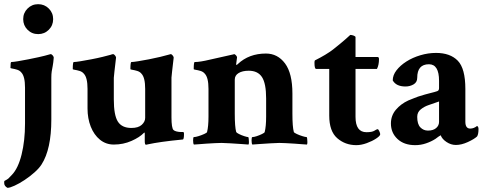

<svg xmlns="http://www.w3.org/2000/svg" viewBox="-30 -694 2354 927"><path d="M5.9 212.9Q-9.8 204.1 -9.8 189.5Q-9.8 180.7 -8.8 179.7Q5.9 171.9 10.3 168Q14.6 164.1 27.3 150.4Q57.6 119.1 74.2 52.2Q90.8 -14.6 90.8 -97.7V-270.5Q90.8 -325.2 73.2 -343.8Q65.4 -353.5 52.7 -357.4Q40 -361.3 30.3 -362.8Q20.5 -364.3 20.5 -366.2Q20.5 -394.5 24.4 -394.5Q33.2 -394.5 56.6 -398.4Q80.1 -402.3 107.4 -407.7Q134.8 -413.1 156.7 -418Q178.7 -422.9 185.5 -424.8L213.9 -432.6Q219.7 -432.6 224.6 -426.3Q229.5 -419.9 229.5 -416Q227.5 -390.6 224.6 -376Q221.7 -361.3 219.7 -349.1Q217.8 -336.9 217.8 -318.4V-117.2Q217.8 26.4 170.9 99.6Q159.2 118.2 136.7 138.2Q114.3 158.2 88.4 175.3Q62.5 192.4 40 202.6Q17.6 212.9 5.9 212.9ZM154.3 -529.3Q124 -529.3 103 -550.3Q82 -571.3 82 -601.6Q82 -631.8 103 -652.8Q124 -673.8 154.3 -673.8Q184.6 -673.8 205.6 -652.8Q226.6 -631.8 226.6 -601.6Q226.6 -571.3 205.6 -550.3Q184.6 -529.3 154.3 -529.3Z M674.8 4.9Q668.9 4.9 668.9 -12.7V-48.8Q668.9 -56.6 665 -52.7Q644.5 -31.2 605 -13.7Q565.4 3.9 519.5 3.9Q481.4 3.9 452.6 -19.5Q423.8 -43 408.2 -82.5Q392.6 -122.1 392.6 -169.9V-264.6Q392.6 -319.3 375 -337.9Q367.2 -347.7 354 -351.6Q340.8 -355.5 331.1 -356.9Q321.3 -358.4 321.3 -360.4Q321.3 -394.5 326.2 -394.5Q335 -394.5 358.9 -398.4Q382.8 -402.3 411.1 -407.7Q439.5 -413.1 465.3 -419.4Q491.2 -425.8 504.9 -429.7Q507.8 -430.7 510.3 -431.6Q512.7 -432.6 515.6 -432.6Q520.5 -432.6 525.4 -426.3Q530.3 -419.9 530.3 -416Q525.4 -373 522.5 -348.6Q519.5 -324.2 519.5 -318.4V-213.9Q519.5 -137.7 539.1 -106.9Q558.6 -76.2 604.5 -76.2Q637.7 -76.2 654.3 -91.3Q670.9 -106.4 670.9 -125V-264.6Q670.9 -319.3 653.3 -337.9Q645.5 -347.7 632.3 -351.6Q619.1 -355.5 609.4 -356.9Q599.6 -358.4 599.6 -360.4Q599.6 -394.5 604.5 -394.5Q613.3 -394.5 637.2 -398.4Q661.1 -402.3 689.5 -407.7Q717.8 -413.1 743.7 -419.4Q769.5 -425.8 783.2 -429.7L793.9 -432.6Q798.8 -432.6 803.7 -426.3Q808.6 -419.9 808.6 -416Q803.7 -373 800.8 -348.6Q797.9 -324.2 797.9 -319.3V-127.9Q797.9 -76.2 807.6 -66.4Q812.5 -61.5 823.2 -59.1Q834 -56.6 844.7 -56.6H854.5Q858.4 -55.7 858.4 -48.8Q858.4 -20.5 852.5 -20.5Q792 -14.6 751.5 -8.8Q710.9 -2.9 688.5 2Z M906.2 3.9Q902.3 0 902.3 -16.6Q902.3 -32.2 906.2 -32.2Q914.1 -32.2 928.2 -36.6Q942.4 -41 955.6 -46.9Q968.8 -52.7 969.7 -56.6Q976.6 -84 976.6 -130.9V-264.6Q976.6 -319.3 959 -337.9Q951.2 -347.7 938 -351.6Q924.8 -355.5 915 -356.9Q905.3 -358.4 905.3 -360.4Q905.3 -394.5 910.2 -394.5Q935.5 -394.5 982.4 -405.8Q1029.3 -417 1088.9 -429.7L1093.8 -430.7Q1094.7 -431.6 1097.7 -431.6L1099.6 -432.6Q1104.5 -432.6 1109.9 -426.3Q1115.2 -419.9 1114.3 -416L1110.4 -385.7Q1110.4 -380.9 1111.3 -379.9Q1113.3 -379.9 1118.2 -384.8Q1171.9 -435.5 1253.9 -435.5Q1310.5 -435.5 1346.2 -387.7Q1381.8 -339.8 1381.8 -242.2V-145.5Q1381.8 -81.1 1388.7 -56.6Q1390.6 -52.7 1403.3 -46.9Q1416 -41 1430.2 -36.6Q1444.3 -32.2 1450.2 -32.2Q1452.1 -32.2 1453.1 -24.4Q1454.1 -16.6 1454.1 -7.8Q1454.1 1 1452.1 3.9Q1446.3 3.9 1429.7 2.4Q1413.1 1 1391.1 -0.5Q1369.1 -2 1349.6 -2.9Q1330.1 -3.9 1318.4 -3.9Q1302.7 -3.9 1274.9 -2Q1247.1 0 1221.7 1.5Q1196.3 2.9 1188.5 3.9Q1184.6 0 1184.6 -16.6Q1184.6 -32.2 1188.5 -32.2Q1196.3 -32.2 1209.5 -36.6Q1222.7 -41 1234.9 -46.9Q1247.1 -52.7 1248 -56.6Q1254.9 -84 1254.9 -130.9V-218.8Q1254.9 -291 1234.9 -321.8Q1214.8 -352.5 1170.9 -352.5Q1140.6 -352.5 1122.1 -341.3Q1103.5 -330.1 1103.5 -309.6V-145.5Q1103.5 -81.1 1110.4 -56.6Q1112.3 -52.7 1124 -46.9Q1135.7 -41 1149.4 -36.6Q1163.1 -32.2 1168 -32.2Q1169.9 -32.2 1170.9 -24.4Q1171.9 -16.6 1171.9 -7.8Q1171.9 1 1169.9 3.9Q1162.1 2.9 1136.7 1.5Q1111.3 0 1083.5 -2Q1055.7 -3.9 1040 -3.9Q1028.3 -3.9 1008.3 -2.9Q988.3 -2 966.8 -0.5Q945.3 1 928.7 2.4Q912.1 3.9 906.2 3.9Z M1690.4 6.8Q1636.7 6.8 1598.1 -26.9Q1559.6 -60.5 1559.6 -135.7V-361.3H1496.1Q1488.3 -361.3 1488.3 -391.6Q1488.3 -398.4 1490.2 -402.3Q1517.6 -416 1539.6 -429.2Q1561.5 -442.4 1578.1 -455.1Q1621.1 -489.3 1640.6 -506.8Q1660.2 -524.4 1661.1 -525.4Q1668.9 -525.4 1677.7 -522Q1686.5 -518.6 1686.5 -514.6V-418.9H1792Q1799.8 -418.9 1799.8 -409.2Q1799.8 -379.9 1790 -361.3H1686.5V-129.9Q1686.5 -55.7 1739.3 -55.7Q1766.6 -55.7 1777.8 -63Q1789.1 -70.3 1793 -70.3Q1796.9 -70.3 1801.3 -60.5Q1805.7 -50.8 1805.7 -45.9Q1805.7 -38.1 1786.6 -25.4Q1767.6 -12.7 1740.7 -2.9Q1713.9 6.8 1690.4 6.8Z M1974.6 6.8Q1920.9 6.8 1889.2 -22.9Q1857.4 -52.7 1857.4 -97.7Q1857.4 -135.7 1881.3 -164.1Q1905.3 -192.4 1941.4 -209Q1955.1 -214.8 1966.8 -219.2Q1978.5 -223.6 1988.3 -227.5Q2025.4 -239.3 2047.9 -244.6Q2070.3 -250 2081.1 -253.9Q2089.8 -256.8 2089.8 -268.6V-303.7Q2089.8 -383.8 2041 -383.8Q1984.4 -383.8 1984.4 -318.4Q1984.4 -296.9 1966.8 -286.6Q1949.2 -276.4 1927.7 -276.4Q1882.8 -276.4 1866.2 -305.7Q1866.2 -331.1 1884.3 -354.5Q1902.3 -377.9 1932.1 -397Q1961.9 -416 1999.5 -427.2Q2037.1 -438.5 2075.2 -438.5Q2143.6 -438.5 2180.2 -400.9Q2216.8 -363.3 2216.8 -264.6V-106.4Q2216.8 -73.2 2240.2 -73.2Q2257.8 -73.2 2273.4 -85.9Q2280.3 -82 2280.3 -71.3Q2280.3 -45.9 2273.4 -35.2Q2259.8 -22.5 2229 -8.3Q2198.2 5.9 2170.9 5.9Q2147.5 5.9 2126 -8.3Q2104.5 -22.5 2097.7 -41Q2096.7 -41 2086.9 -34.2Q2077.1 -27.3 2072.3 -23.4Q2052.7 -10.7 2027.3 -2Q2002 6.8 1974.6 6.8ZM2036.1 -63.5Q2061.5 -63.5 2075.7 -75.7Q2089.8 -87.9 2089.8 -105.5V-204.1L2039.1 -186.5Q2018.6 -179.7 2001.5 -166Q1984.4 -152.3 1984.4 -129.9Q1984.4 -94.7 1999.5 -79.1Q2014.6 -63.5 2036.1 -63.5Z"/></svg>

Font: Crimson Text
Style: Bold
Weight: 700
Designer: Sebastian Kosch
Foundry: Sebastian Kosch
Version: Version 1.100